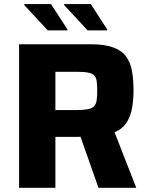

<svg xmlns="http://www.w3.org/2000/svg" viewBox="-20 -900 712 920"><path d="M71.4 0V-688H411.9Q479.2 -688 520.5 -673.4Q561.9 -658.9 583.3 -630.4Q604.8 -601.9 612.3 -560.3Q619.8 -518.8 619.8 -465.9Q619.8 -426.8 613.7 -387.2Q607.6 -347.6 588.4 -315.5Q569.1 -283.4 528.9 -266.1L633.1 0H451.9L355.2 -274.8L398.5 -250.9Q390.2 -246.2 380.6 -245.2Q370.9 -244.3 356.7 -244.3H245.4V0ZM245.4 -372.7H344.5Q379.1 -372.7 399.5 -376.4Q419.9 -380.2 430 -390.1Q440.1 -400 442.9 -417.9Q445.8 -435.8 445.8 -464.2Q445.8 -492.7 443.4 -510.7Q440.9 -528.6 431.5 -538.5Q422.2 -548.3 401.6 -552.2Q381 -556.1 344.7 -556.1H245.4ZM493.5 -754.3H399.9L287.4 -875.7V-880.5H415.2L493.5 -759.1ZM303.3 -754.3H208.9L96.3 -875.7V-880.5H224.2L303.3 -759.1Z"/></svg>

Font: Saira Thin
Style: Regular
Weight: 100
Designer: Hector Gatti with collaboration of the Omnibus-Type team
Foundry: Omnibus-Type
Version: Version 1.101